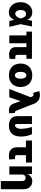

<svg xmlns="http://www.w3.org/2000/svg" viewBox="1802 -2578 982 4625"><g transform="rotate(90 2292.5 -266.0)"><path d="M65.7 -419.4Q81.3 -449.6 102.8 -474.1Q124.3 -498.6 150.9 -516Q177.6 -533.4 208.6 -543Q239.7 -552.6 274.1 -552.6Q303.6 -552.6 331.3 -545.5Q359 -538.4 382.8 -524Q406.6 -509.6 425.1 -488.5Q443.5 -467.3 454.5 -438.9H458.5L480.1 -545.5H619.3L562.9 -272.7L626.4 0H484.4L459.2 -115.1H454.5Q436.4 -62.5 392 -25.6Q366.8 -4.6 336.6 3.4Q306.5 11.4 274.1 11.4Q205.3 11.4 150.6 -25.2Q123.6 -43.3 101.7 -68.5Q79.9 -93.8 64.6 -125.2Q49.4 -156.6 41 -193.7Q32.7 -230.8 32.7 -272.7Q32.7 -356.5 65.7 -419.4ZM246.4 -180.4Q271.7 -143.5 311.1 -143.5Q332.4 -143.5 350.5 -154.3Q368.6 -165.1 383 -182.9Q397.4 -200.6 408 -223.7Q418.7 -246.8 424.7 -271.3L425.1 -272.7L424.7 -274.1Q419 -296.5 411.8 -319.2Q404.5 -342 392.2 -360.4Q380 -378.9 361.5 -390.4Q343 -402 315.3 -402Q288.7 -402 270.6 -390.8Q252.5 -379.6 241.7 -361.5Q230.8 -343.4 226.2 -320.8Q221.6 -298.3 221.6 -275.6Q221.6 -217 246.4 -180.4Z M1397.7 -545.5V-411.9H1302.6V-194.6Q1302.9 -179 1305.9 -169Q1308.9 -159.1 1315.3 -153.4Q1321.7 -147.7 1332.2 -145.6Q1342.7 -143.5 1358 -143.5H1400.6V-9.9Q1376.1 -2.5 1350.7 1.6Q1325.3 5.7 1298.3 5.7Q1212.7 5.7 1164.1 -34.8Q1115.8 -75.3 1115.1 -164.8V-411.9H1022.7V0H833.8V-411.9H741.5V-545.5Z M1511.4 -271.3Q1511.4 -334.2 1530.5 -386Q1549.7 -437.9 1586.1 -474.8Q1622.5 -511.7 1675.1 -532.1Q1727.6 -552.6 1794 -552.6Q1860.8 -552.6 1913.2 -532.1Q1965.6 -511.7 2002 -474.8Q2038.4 -437.9 2057.5 -386Q2076.7 -334.2 2076.7 -271.3Q2076.7 -208.5 2057.5 -156.6Q2038.4 -104.8 2002 -67.8Q1965.6 -30.9 1913.2 -10.5Q1860.8 9.9 1794 9.9Q1727.6 9.9 1675.1 -10.5Q1622.5 -30.9 1586.1 -67.8Q1549.7 -104.8 1530.5 -156.6Q1511.4 -208.5 1511.4 -271.3ZM1795.5 -134.9Q1814.3 -134.9 1829.2 -144.4Q1844.1 -153.8 1854.6 -171.7Q1865.1 -189.6 1870.7 -215.2Q1876.4 -240.8 1876.4 -272.7Q1876.4 -304.7 1870.7 -330.3Q1865.1 -355.8 1854.6 -373.8Q1844.1 -391.7 1829.2 -401.1Q1814.3 -410.5 1795.5 -410.5Q1775.9 -410.5 1760.3 -401.1Q1744.7 -391.7 1733.8 -373.8Q1723 -355.8 1717.3 -330.3Q1711.6 -304.7 1711.6 -272.7Q1711.6 -240.8 1717.3 -215.2Q1723 -189.6 1733.8 -171.7Q1744.7 -153.8 1760.3 -144.4Q1775.9 -134.9 1795.5 -134.9Z M2321.7 -512.8 2312.5 -535.5Q2307.2 -548.3 2302.2 -557.4Q2297.2 -566.4 2291.5 -572.3Q2285.9 -578.1 2279.1 -581Q2272.4 -583.8 2263.5 -583.8Q2245.7 -583.8 2217.3 -573.9L2174.7 -720.2Q2224.8 -737.2 2268.5 -737.2Q2304.7 -737.2 2337 -728.3Q2369.3 -719.5 2396.3 -701.9Q2423.3 -684.3 2444.4 -658.2Q2465.6 -632.1 2478.7 -598L2632.1 -203.1Q2640.3 -181.8 2647.4 -168Q2654.5 -154.1 2659.4 -147.7Q2669.7 -134.9 2688.2 -134.9Q2697.1 -134.9 2700.3 -136.4L2710.2 0Q2702.8 2.8 2693.2 4.8Q2683.6 6.7 2673.8 7.8Q2664.1 8.9 2654.3 9.4Q2644.5 9.9 2636.4 9.9Q2580.3 9.9 2541 -14.7Q2501.8 -39.4 2481.5 -88.1L2420.8 -261.4H2413.4L2323.9 0H2125Z M2778.4 -197.4V-545.5H2967.3V-196Q2967.3 -178.6 2969.8 -167.1Q2972.3 -155.5 2976.6 -148.6Q2980.8 -141.7 2986.9 -139Q2992.9 -136.4 3000 -136.4Q3015.6 -136.4 3027.7 -143.5Q3039.8 -150.6 3049.2 -162.3Q3058.6 -174 3065.2 -188.9Q3071.7 -203.8 3075.8 -219.5Q3079.9 -235.1 3081.9 -250Q3083.8 -264.9 3083.8 -277Q3081.3 -346.6 3070.1 -415Q3058.9 -483.3 3039.8 -545.5H3213.1Q3228 -516 3238.6 -482.6Q3249.3 -449.2 3256 -414.4Q3262.8 -379.6 3266.2 -344.6Q3269.5 -309.7 3269.9 -277Q3269.9 -213.1 3254.8 -160.3Q3239.7 -107.6 3207.7 -69.8Q3175.8 -32 3125.7 -11Q3075.6 9.9 3005.7 9.9Q2952.4 9.9 2911.9 -2.7Q2871.4 -15.3 2840.2 -40.1Q2777.7 -89.8 2778.4 -197.4Z M3894.9 -545.5V-400.6H3717.3V-187.5Q3717.3 -176.5 3719.5 -167.3Q3721.6 -158 3726.4 -151.5Q3731.2 -144.9 3739.5 -141.3Q3747.9 -137.8 3759.9 -137.8Q3769.5 -137.8 3776.6 -137.8Q3783.7 -137.8 3788.4 -138.1Q3797.6 -138.1 3812.5 -139.2L3822.4 2.8Q3811.8 4.6 3801.7 5.9Q3791.5 7.1 3780.4 8Q3769.2 8.9 3756.2 9.4Q3743.3 9.9 3727.3 9.9Q3680.4 9.9 3643.5 -2.8Q3606.5 -15.6 3581 -40.7Q3555.4 -65.7 3541.9 -102.3Q3528.4 -138.8 3528.4 -186.1V-400.6H3366.5V-545.5Z M3988.6 -545.5H4174.7V-441.8H4180.4Q4190 -469.5 4206.7 -490.2Q4223.4 -511 4245.4 -524.9Q4267.4 -538.7 4293.5 -545.6Q4319.6 -552.6 4348 -552.6Q4391.7 -552.6 4426.8 -537.3Q4462 -522 4486.9 -494.9Q4511.7 -467.7 4525 -430.2Q4538.4 -392.8 4538.4 -348V204.5H4342.3V-306.8Q4342.3 -347.7 4322.1 -370.6Q4301.8 -393.5 4264.2 -393.5Q4246.1 -393.5 4231.4 -387.6Q4216.6 -381.7 4206.3 -370.6Q4196 -359.4 4190.3 -343.2Q4184.7 -327.1 4184.7 -306.8V0H3988.6Z"/></g></svg>

Font: Inter P Black
Style: Regular
Weight: 900
Designer: Rasmus Andersson
Foundry: rsms
Version: Version 3.018;git-588b23468